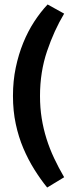

<svg xmlns="http://www.w3.org/2000/svg" viewBox="-20 -704 335 859"><path d="M191 135Q161 98 133.5 54Q106 10 84.5 -40.5Q63 -91 50.5 -149.5Q38 -208 38 -275Q38 -342 50.5 -401.5Q63 -461 84 -512.5Q105 -564 133 -607Q161 -650 193 -684L267 -643Q222 -568 190.5 -475Q159 -382 159 -275Q159 -222 166.5 -175Q174 -128 188 -83.5Q202 -39 222 3.5Q242 46 267 89Z"/></svg>

Font: Mukta Mahee ExtraBold
Style: Regular
Weight: 800
Designer: Shuchita Grover, Noopur Datye, Girish Dalvi, Yashodeep Gholap
Foundry: Ek Type
Version: Version 2.538;PS 1.000;hotconv 16.6.51;makeotf.lib2.5.65220;